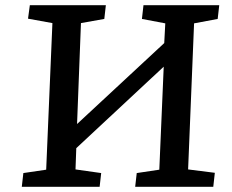

<svg xmlns="http://www.w3.org/2000/svg" viewBox="-20 -720 893 740"><path d="M611 -463 274 -149 271 -67 370 -53 364 0H64L70 -53L158 -66L182 -631L88 -648L95 -700H388L382 -647L292 -631L277 -242L613 -554L617 -630L527 -647L533 -700H825L819 -647L728 -630L705 -67L808 -54L802 0H501L507 -53L594 -66Z"/></svg>

Font: Literata 7pt Medium
Style: Italic
Weight: 500
Italic angle: -2°
Designer: Latin by Veronika Burian and Jose Scaglione. Greek by Irene Vlachou. Cyrillic by Vera Evstafieva
Foundry: TypeTogether
Version: Version 3.002